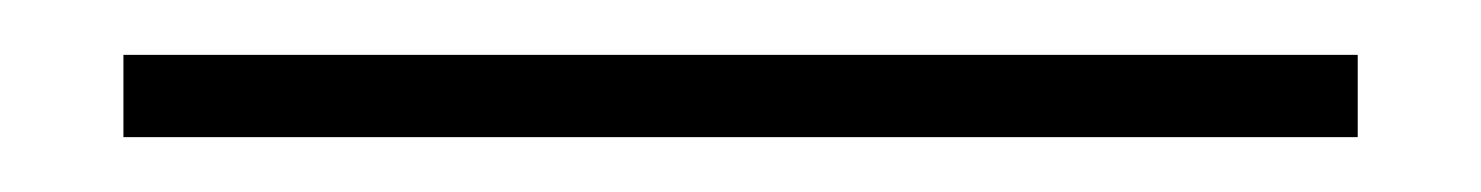

<svg xmlns="http://www.w3.org/2000/svg" viewBox="-20 80 540 70"><path d="M25 130V100H475V130Z"/></svg>

Font: Spectral ExtraLight
Style: Regular
Weight: 275
Designer: Jean-Baptiste Levee
Foundry: Production Type
Version: Version 2.001